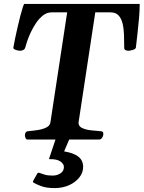

<svg xmlns="http://www.w3.org/2000/svg" viewBox="-20 -713 734 981"><path d="M107.4 -21.5Q107.4 -30.8 111.3 -36.4Q115.2 -42 126 -43Q149.4 -44.9 174.1 -48.8Q198.7 -52.7 217 -61.8Q235.4 -70.8 237.8 -88.9L323.2 -649.9H244.6Q220.2 -649.9 200.2 -634.5Q180.2 -619.1 164.3 -595.5Q148.4 -571.8 136.7 -546.6Q125 -521.5 118.2 -500.5Q111.3 -479.5 108.9 -469.7Q106 -460.4 97.7 -457Q89.4 -453.6 81.5 -453.6Q78.1 -453.6 69.8 -455.3Q61.5 -457 54.4 -460.9Q47.4 -464.8 48.3 -470.2Q51.3 -489.3 57.4 -517.6Q63.5 -545.9 70.3 -576.2Q77.1 -606.4 84.2 -633.1Q91.3 -659.7 96.7 -676.3Q102.1 -692.9 104 -692.9H693.8Q693.8 -659.2 690.4 -620.4Q687 -581.5 682.6 -543Q678.2 -504.4 674.3 -470.2Q672.9 -461.9 657.7 -457.8Q642.6 -453.6 637.2 -453.6Q627.9 -453.6 621.1 -457Q614.3 -460.4 614.7 -469.7Q614.7 -503.9 613.5 -536.1Q612.3 -568.4 606 -594Q599.6 -619.6 585.2 -634.8Q570.8 -649.9 543.9 -649.9H466.8L381.3 -86.9Q380.4 -67.9 399.9 -58.8Q419.4 -49.8 445.8 -47.1Q472.2 -44.4 491.2 -43Q501 -42.5 504.9 -39.1Q508.8 -35.6 507.8 -24.4Q507.3 -17.1 501.2 -8.5Q495.1 0 486.8 0H121.1Q113.8 0 110.6 -7.6Q107.4 -15.1 107.4 -21.5ZM259.3 248Q215.8 248 189 237.5Q162.1 227.1 151.4 220.2Q146.5 216.8 149.9 210Q153.3 204.6 159.9 192.6Q166.5 180.7 170.4 173.8Q174.8 168 180.2 169.9Q192.4 174.8 208.3 179.4Q224.1 184.1 248.5 184.1Q271.5 184.1 289.1 172.6Q306.6 161.1 306.6 139.6Q306.6 125 288.8 112.1Q271 99.1 230 100.1L266.6 -9.3H337.4L307.6 60.5Q356.4 68.4 380.6 87.6Q404.8 106.9 404.8 139.6Q404.8 169.4 385 194.1Q365.2 218.8 332.5 233.4Q299.8 248 259.3 248Z"/></svg>

Font: Gelasio SemiBold
Style: Italic
Weight: 600
Italic angle: -8.5°
Designer: Eben Sorkin
Foundry: Eben Sorkin
Version: Version 1.008